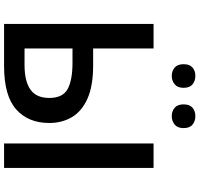

<svg xmlns="http://www.w3.org/2000/svg" viewBox="-38 -916 954 917"><g transform="rotate(90 438.5 -457.0)"><path d="M93.8 0V-713.9H210.9V-425.3H292.5Q390.1 -425.3 450.7 -398.2Q511.2 -371.1 539.1 -323.7Q566.9 -276.4 566.9 -215.8Q566.9 -115.2 501.7 -57.6Q436.5 0 295.9 0ZM664.6 0V-713.9H781.7V0ZM210.9 -97.7H289.6Q367.2 -97.7 407.2 -125.7Q447.3 -153.8 447.3 -215.8Q447.3 -280.3 404.8 -303.5Q362.3 -326.7 279.8 -326.7H210.9ZM286.1 -857.4Q286.1 -886.7 302.2 -900.1Q318.4 -913.6 341.8 -913.6Q365.2 -913.6 382.1 -900.1Q398.9 -886.7 398.9 -857.4Q398.9 -828.6 382.1 -814.7Q365.2 -800.8 341.8 -800.8Q318.4 -800.8 302.2 -814.7Q286.1 -828.6 286.1 -857.4ZM478 -857.4Q478 -886.7 494.1 -900.1Q510.3 -913.6 534.2 -913.6Q557.6 -913.6 574.5 -900.1Q591.3 -886.7 591.3 -857.4Q591.3 -828.6 574.5 -814.7Q557.6 -800.8 534.2 -800.8Q510.3 -800.8 494.1 -814.7Q478 -828.6 478 -857.4Z"/></g></svg>

Font: Open Sans SemiBold
Style: Regular
Weight: 600
Designer: Monotype Design Team
Foundry: Monotype Imaging Inc.
Version: Version 3.003; ttfautohint (v1.8.4)